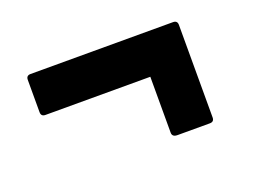

<svg xmlns="http://www.w3.org/2000/svg" viewBox="-60 -536 719 542"><g transform="rotate(-20 300.0 -265.0)"><path d="M395 -113Q379 -113 379 -126V-294H64Q51 -294 51 -307V-404Q51 -417 64 -417H492Q505 -417 505 -404V-126Q505 -113 492 -113Z"/></g></svg>

Font: LINE Seed Sans TH App
Style: Bold
Weight: 700
Designer: Dalton Maag Ltd | Thai characters by Cadson Demak Co.,Ltd.
Foundry: Dalton Maag Ltd
Version: Version 1.003